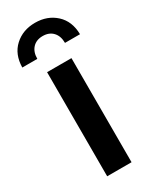

<svg xmlns="http://www.w3.org/2000/svg" viewBox="-198 -802 686 853"><g transform="rotate(-30 145.0 -375.5)"><path d="M82 0V-534H207V0ZM-3 -607Q-2 -674 40 -712.5Q82 -751 145 -751Q208 -751 250 -712.5Q292 -674 293 -607H216Q216 -642 197 -662.5Q178 -683 145 -683Q112 -683 93 -662.5Q74 -642 74 -607Z"/></g></svg>

Font: Montserrat SemiBold
Style: Regular
Weight: 600
Designer: Julieta Ulanovsky
Foundry: Julieta Ulanovsky
Version: Version 9.000; ttfautohint (v1.8.4.7-5d5b)